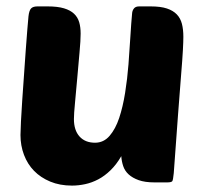

<svg xmlns="http://www.w3.org/2000/svg" viewBox="-20 -570 640 600"><path d="M232 -465Q232 -444 228.5 -406Q225 -368 221.5 -327Q218 -286 214.5 -250Q211 -214 211 -198Q211 -163 228.5 -143.5Q246 -124 277 -124Q304 -124 322.5 -145.5Q341 -167 352.5 -201.5Q364 -236 371 -280Q378 -324 381.5 -369Q385 -414 387.5 -456.5Q390 -499 393 -530Q394 -538 399 -544Q404 -550 415 -550H451Q482 -550 501.5 -543.5Q521 -537 532.5 -525Q544 -513 548.5 -495.5Q553 -478 553 -455Q553 -440 551.5 -412.5Q550 -385 546 -336.5Q542 -288 536.5 -213.5Q531 -139 523 -29Q521 -8 518.5 -4Q516 0 502 0H463Q433 0 413.5 -7Q394 -14 382 -25Q370 -36 365 -51Q360 -66 359 -82Q344 -56 325.5 -38Q307 -20 287 -9.5Q267 1 246 5.5Q225 10 205 10Q167 10 137 -2.5Q107 -15 86.5 -36Q66 -57 55 -86Q44 -115 44 -148Q44 -161 45.5 -190.5Q47 -220 49.5 -257Q52 -294 55 -335.5Q58 -377 60.5 -414Q63 -451 65.5 -479Q68 -507 69 -519Q71 -537 77 -543.5Q83 -550 97 -550H129Q160 -550 180 -544Q200 -538 211.5 -527Q223 -516 227.5 -500.5Q232 -485 232 -465Z"/></svg>

Font: PoetsenOne
Style: Regular
Weight: 400
Designer: Rodrigo Fuenzalida, Pablo Impallari
Foundry: Pablo Impallari, Rodrigo Fuenzalida
Version: Version 1.000; ttfautohint (v0.8) -G 200 -r 50